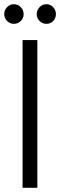

<svg xmlns="http://www.w3.org/2000/svg" viewBox="-27 -890 285 910"><path d="M80 0V-700H150V0ZM39 -777Q20 -777 6.5 -790.5Q-7 -804 -7 -823Q-7 -842 6.5 -856Q20 -870 39 -870Q58 -870 71.5 -856Q85 -842 85 -823Q85 -804 71.5 -790.5Q58 -777 39 -777ZM193 -777Q174 -777 160.5 -790.5Q147 -804 147 -823Q147 -842 160.5 -856Q174 -870 193 -870Q212 -870 225 -856Q238 -842 238 -823Q238 -804 225 -790.5Q212 -777 193 -777Z"/></svg>

Font: DM Sans 12pt Light
Style: Regular
Weight: 300
Version: Version 4.004;gftools[0.9.30]